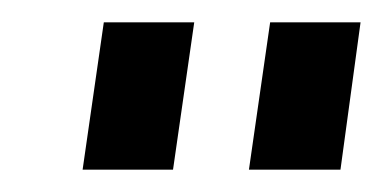

<svg xmlns="http://www.w3.org/2000/svg" viewBox="-20 -761 343 172"><path d="M154 -741 135 -609H54L73 -741ZM303 -741 285 -609H203L222 -741Z"/></svg>

Font: Pathway Extreme Condensed SemiBold
Style: Italic
Weight: 600
Width: 3
Italic angle: -8°
Version: Version 1.001;gftools[0.9.26]